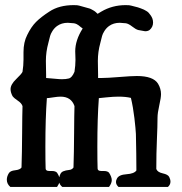

<svg xmlns="http://www.w3.org/2000/svg" viewBox="-20 -734 714 754"><path d="M363.3 -679.7 377.9 -688.5Q420.9 -713.9 473.6 -713.9Q490.2 -713.9 495.1 -711.9Q498 -710.9 508.3 -708.5Q518.6 -706.1 521.5 -705.1Q524.4 -704.1 532.7 -701.2Q541 -698.2 544.9 -696.3Q548.8 -694.3 554.7 -690.9Q560.5 -687.5 564 -683.6Q567.4 -679.7 571.3 -674.3Q575.2 -668.9 578.1 -662.1Q581.1 -654.3 581.1 -645.5Q581.1 -627.9 567.4 -616.2Q560.5 -611.3 549.8 -611.3Q546.9 -611.3 522.5 -616.2Q512.7 -619.1 499 -629.9Q485.4 -640.6 474.6 -642.6Q457 -644.5 450.2 -644.5Q425.8 -644.5 408.2 -631.8Q397.5 -624 390.1 -612.3Q382.8 -600.6 380.9 -592.8Q378.9 -585 374 -565.4Q364.3 -530.3 364.3 -495.1Q364.3 -487.3 364.7 -469.7Q365.2 -452.1 365.2 -440.4V-427.7H378.9Q401.4 -427.7 448.7 -431.6Q496.1 -435.5 517.6 -435.5Q582 -435.5 600.6 -405.3Q612.3 -385.7 612.3 -364.3Q612.3 -350.6 605.5 -320.3Q598.6 -290 598.6 -271.5Q598.6 -239.3 596.2 -186Q593.8 -132.8 593.8 -70.3Q598.6 -57.6 619.1 -53.2Q639.6 -48.8 644.5 -39.1Q649.4 -29.3 649.4 -20.5Q649.4 -8.8 639.6 0H445.3Q435.5 -8.8 435.5 -19.5Q435.5 -26.4 439.5 -33.2Q447.3 -47.9 477.1 -49.8Q506.8 -51.8 515.6 -64.5Q515.6 -76.2 515.1 -131.8Q514.6 -187.5 513.7 -208Q512.7 -228.5 507.8 -270.5Q502.9 -312.5 494.1 -349.6Q473.6 -354.5 445.3 -354.5Q425.8 -354.5 397.5 -351.6Q369.1 -348.6 368.2 -348.6Q362.3 -270.5 362.3 -159.2Q362.3 -99.6 363.3 -72.3Q363.3 -62.5 377.9 -62.5H387.7Q402.3 -62.5 408.2 -55.7Q418.9 -39.1 418.9 -26.4Q418.9 -14.6 408.2 0H224.6Q215.8 -6.8 212.9 -16.6Q211.9 -12.7 204.1 0H20.5Q6.8 -11.7 6.8 -28.3Q6.8 -41 14.6 -53.7Q20.5 -63.5 39.6 -65.4Q58.6 -67.4 64.5 -76.2Q66.4 -132.8 66.9 -210.9Q67.4 -289.1 68.4 -317.4Q64.5 -329.1 50.3 -338.4Q36.1 -347.7 29.3 -356.4Q21.5 -371.1 21.5 -383.8Q21.5 -402.3 43.5 -423.3Q65.4 -444.3 68.4 -452.1Q72.3 -476.6 72.3 -500V-529.3Q72.3 -568.4 86.9 -596.7Q102.5 -628.9 121.6 -647.9Q140.6 -667 173.8 -688.5Q211.9 -713.9 269.5 -713.9Q286.1 -713.9 291 -711.9Q293.9 -710.9 303.2 -708.5Q312.5 -706.1 315.4 -705.1Q318.4 -704.1 326.2 -702.1Q334 -700.2 337.4 -698.2Q340.8 -696.3 346.2 -693.4Q351.6 -690.4 355.5 -687Q359.4 -683.6 363.3 -679.7ZM304.7 -622.1Q301.8 -624 296.9 -627.9Q292 -631.8 289.1 -634.3Q286.1 -636.7 281.2 -639.2Q276.4 -641.6 270.5 -642.6Q252.9 -644.5 246.1 -644.5Q221.7 -644.5 204.1 -631.8Q193.4 -624 186 -612.3Q178.7 -600.6 176.8 -592.8Q174.8 -585 169.9 -565.4Q160.2 -530.3 160.2 -495.1Q160.2 -487.3 160.6 -469.7Q161.1 -452.1 161.1 -440.4V-427.7Q175.8 -426.8 194.8 -424.8Q213.9 -422.9 222.7 -422.9Q239.3 -422.9 250 -425.8Q262.7 -428.7 272.5 -452.1Q276.4 -476.6 276.4 -499Q276.4 -505.9 275.9 -516.6Q275.4 -527.3 275.4 -532.2Q275.4 -576.2 304.7 -622.1ZM272.5 -317.4Q259.8 -354.5 217.8 -354.5Q207 -354.5 188.5 -351.6Q169.9 -348.6 164.1 -348.6Q158.2 -270.5 158.2 -159.2Q158.2 -99.6 159.2 -72.3Q159.2 -62.5 173.8 -62.5H183.6Q198.2 -62.5 204.1 -55.7Q210 -46.9 212.9 -38.1Q216.8 -56.6 227.5 -61Q238.3 -65.4 250.5 -66.4Q262.7 -67.4 268.6 -76.2Q270.5 -132.8 271 -210.9Q271.5 -289.1 272.5 -317.4Z"/></svg>

Font: LPEducational
Style: Medium
Weight: 500
Designer: Based on Essays1743, by John Stracke, which says:

Based on the typeface in a 1743 English translation of the essays of 
Version: Version 001.204